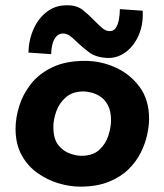

<svg xmlns="http://www.w3.org/2000/svg" viewBox="-20 -684 613 716"><path d="M279 12Q240 12 198 -0.5Q156 -13 119.5 -39Q83 -65 60.5 -106Q38 -147 38 -204Q38 -244 51.5 -288Q65 -332 95 -370.5Q125 -409 175 -433Q225 -457 297 -457Q356 -457 410.5 -432.5Q465 -408 500.5 -360Q536 -312 536 -241Q536 -216 529 -182.5Q522 -149 505 -115Q488 -81 459 -52.5Q430 -24 385.5 -6Q341 12 279 12ZM283 -103Q326 -103 350 -125Q374 -147 384 -178Q394 -209 394 -235Q394 -270 382.5 -291.5Q371 -313 354 -324Q337 -335 320 -339Q303 -343 292 -343Q251 -343 226 -321.5Q201 -300 190 -269Q179 -238 179 -211Q179 -166 197.5 -143Q216 -120 240.5 -111.5Q265 -103 283 -103ZM379 -468Q337 -470 311.5 -489.5Q286 -509 266 -528Q254 -540 242.5 -549Q231 -558 217 -559Q201 -560 190.5 -548.5Q180 -537 175.5 -519Q171 -501 171 -482L86 -488Q87 -535 105.5 -576.5Q124 -618 158 -642.5Q192 -667 239 -664Q269 -663 291 -645Q313 -627 332 -607Q347 -592 360 -580.5Q373 -569 387 -568Q403 -567 411.5 -579.5Q420 -592 423.5 -611.5Q427 -631 427 -650L512 -644Q515 -592 496.5 -551Q478 -510 446.5 -488Q415 -466 379 -468Z"/></svg>

Font: Josefin Sans Thin
Style: Bold Italic
Weight: 700
Italic angle: -7°
Version: Version 2.000